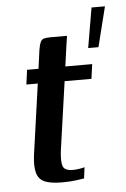

<svg xmlns="http://www.w3.org/2000/svg" viewBox="-47 -632 440 670"><g transform="rotate(-5 173.0 -296.5)"><path d="M144 3Q104 3 83 -6Q62 -15 55.5 -38Q49 -61 54 -100L89 -348H49L56 -399H96L105 -465Q108 -483 112 -491.5Q116 -500 124 -502.5Q132 -505 147 -505H205Q205 -503 204 -496.5Q203 -490 201 -478L190 -399H284L277 -348H183L149 -109Q144 -70 150 -53.5Q156 -37 185 -37Q195 -37 208 -39Q221 -41 226 -43L221 -4Q215 -3 194 0Q173 3 144 3ZM275 -456 299 -596H346L311 -456Z"/></g></svg>

Font: Genos Thin Medium
Style: Italic
Weight: 500
Italic angle: -8°
Version: Version 1.010